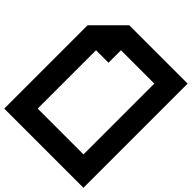

<svg xmlns="http://www.w3.org/2000/svg" viewBox="-149 -968 1286 1286"><g transform="rotate(-45 494.5 -325.0)"><path d="M158.2 -107.9H829.1V-423.8H710.9V-542H158.2ZM986.8 -502.9V49.8H0V-700.2H789.1Z"/></g></svg>

Font: Web Symbols
Style: Regular
Weight: 400
Designer: Igor Kiselev
Foundry: Just Be Nice studio
Version: Version 1.000;PS 001.001;hotconv 1.0.56